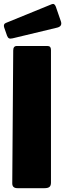

<svg xmlns="http://www.w3.org/2000/svg" viewBox="-24 -982 340 1002"><path d="M242 -29Q242 -13 234 -6.5Q226 0 209 0H67Q40 0 40 -25L45 -719Q45 -742 64 -742H224Q242 -742 242 -721ZM267 -948 294 -870Q302 -845 275 -838L42 -782Q29 -779 23 -782Q17 -785 13 -795L-2 -838Q-8 -856 6 -862L246 -960Q260 -966 267 -948Z"/></svg>

Font: Libre Franklin Black
Style: Regular
Weight: 900
Designer: Pablo Impallari, Rodrigo Fuenzalida, Nhung Nguyen
Foundry: Impallari Type
Version: Version 3.000